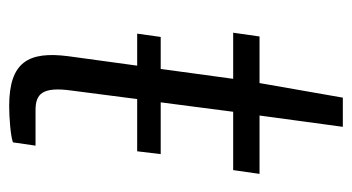

<svg xmlns="http://www.w3.org/2000/svg" viewBox="-190 -556 749 408"><g transform="rotate(90 184.0 -352.5)"><path d="M59 -320 52 -270H120L100 -124C89 -39 112 2 206 2C230 2 270 -1 283 -6L290 -54H215C181 -54 164 -67 173 -131L191 -270H302L308 -320H198L218 -474H342L350 -530H226L250 -707H188L157 -530H58L50 -474H148L127 -320Z"/></g></svg>

Font: Cheyenne Sans Light
Style: Italic
Weight: 300
Italic angle: -8.13011°
Designer: The Public Sans project authors (U.S. Web Design System), Libre Franklin designed by Pablo Impallari and Rodrigo Fuenzal
Foundry: The Cheyenne Sans Project Authors
Version: Version 2.007